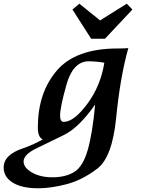

<svg xmlns="http://www.w3.org/2000/svg" viewBox="-158 -743 764 1032"><path d="M184.1 -87.9Q239.3 -87.9 311 -184.3Q382.8 -280.8 402.8 -405.8Q360.4 -413.6 313.5 -413.6Q232.9 -408.7 199 -287.1Q165 -165.5 165 -122.1Q165 -87.9 184.1 -87.9ZM123.5 210Q194.3 210 241 181.4Q287.6 152.8 313.2 64.2Q338.9 -24.4 353.5 -181.2Q266.6 -57.6 187 -18.1Q107.4 21.5 38.1 54.4Q-31.2 87.4 -31.2 125Q-31.2 158.2 13.7 184.1Q58.6 210 123.5 210ZM46.4 269Q-39.6 269 -88.9 239Q-138.2 209 -138.2 157.2Q-138.2 88.4 -33.2 53.7Q19 36.1 71.8 6.3Q45.4 -4.9 45.4 -58.1Q45.4 -244.1 147 -363.3Q248.5 -482.4 474.1 -482.4Q507.8 -482.4 531.7 -484.4Q487.8 -328.1 466.3 -108.9Q445.3 102.5 364.5 163.8Q283.7 225.1 199.7 247.1Q115.7 269 46.4 269ZM406.2 -534.7H332L231.4 -691.9L268.6 -723.1L379.9 -633.3L523.4 -723.1L553.7 -691.9Z"/></svg>

Font: Kelvinch
Style: Bold Italic
Weight: 700
Italic angle: -10°
Designer: Paul James Miller
Foundry: High-Logic / Made with FontCreator
Version: Version 3.30 September 23, 2016